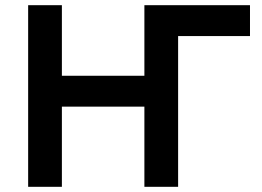

<svg xmlns="http://www.w3.org/2000/svg" viewBox="-20 -720 1008 740"><path d="M88.5 0V-700H218.5V-428H536.5V-700H943.5V-581H666.5V0H536.5V-309H218.5V0Z"/></svg>

Font: Geologica EX Med
Style: Regular
Weight: 500
Designer: Sindre Bremnes, Frode Helland
Foundry: Monokrom Skriftforlag AS
Version: Version 1.010;gftools[0.9.28]